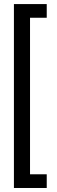

<svg xmlns="http://www.w3.org/2000/svg" viewBox="-20 -750 279 942"><path d="M48.3 172.3H209.3V105.1H127.3V-662.9H209.3V-730H48.3Z"/></svg>

Font: Secuela Black
Style: Regular
Weight: 900
Designer: Fernando Haro
Foundry: deFharo
Version: Version 1.704